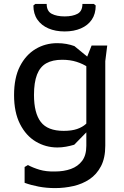

<svg xmlns="http://www.w3.org/2000/svg" viewBox="-20 -743 635 983"><path d="M262 220Q218 220 178.5 212.5Q139 205 106 193V112L123 102Q149 116 182.5 126Q216 136 261 135Q307 135 343 122Q379 109 400.5 80.5Q422 52 422 3V-442L449 -510H529L519 -430V3Q519 66 497 108Q475 150 438.5 174.5Q402 199 356 209.5Q310 220 262 220ZM274 12Q214 12 163.5 -18Q113 -48 82.5 -108Q52 -168 52 -256Q52 -345 82 -403.5Q112 -462 162 -492Q212 -522 273 -522Q298 -522 320 -518Q342 -514 361 -507L472 -416V-362Q455 -382 430 -399Q405 -416 372 -426.5Q339 -437 298 -437Q249 -437 217 -419Q185 -401 169.5 -361Q154 -321 154 -257Q154 -164 189 -118.5Q224 -73 306 -73Q347 -73 374.5 -82.5Q402 -92 419.5 -108Q437 -124 449 -142V-93L360 -2Q340 4 318 8Q296 12 274 12ZM311 -582Q264 -582 228 -597.5Q192 -613 171.5 -642.5Q151 -672 151 -715L161 -723H219Q219 -686 244.5 -672.5Q270 -659 311 -659Q352 -659 377 -672.5Q402 -686 402 -723H460L470 -715Q470 -672 450 -642.5Q430 -613 394 -597.5Q358 -582 311 -582Z"/></svg>

Font: AR One Sans Medium
Style: Regular
Weight: 500
Designer: Niteesh Yadav
Foundry: Niteesh Yadav
Version: Version 1.001;gftools[0.9.33]